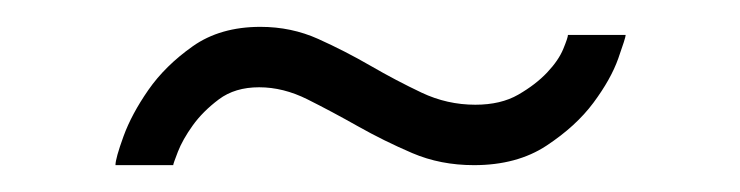

<svg xmlns="http://www.w3.org/2000/svg" viewBox="-20 -364 551 143"><path d="M66 -241Q66 -246 72 -262.5Q78 -279 90.5 -297Q103 -315 123.5 -329.5Q144 -344 174 -344Q197 -344 217 -335Q237 -326 256 -315Q275 -304 294 -295Q313 -286 334 -286Q353 -286 366 -293.5Q379 -301 387.5 -310Q396 -319 399.5 -327.5Q403 -336 403 -338H446Q446 -336 440.5 -320.5Q435 -305 422 -287.5Q409 -270 387 -255.5Q365 -241 333 -241Q308 -241 287 -250Q266 -259 246.5 -270Q227 -281 209 -290Q191 -299 173 -299Q155 -299 143 -290Q131 -281 123.5 -270.5Q116 -260 112.5 -251Q109 -242 109 -241Z"/></svg>

Font: IngvarSans
Style: Regular
Weight: 400
Version: Version 1.000